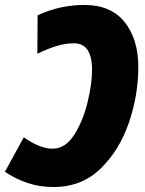

<svg xmlns="http://www.w3.org/2000/svg" viewBox="-31 -745 587 776"><path d="M121 -683 120 -528Q162 -548 197.5 -559Q233 -570 268 -570Q341 -570 341 -463Q341 -405 322.5 -330Q304 -255 268.5 -199.5Q233 -144 181 -144Q131 -144 65 -190L-11 -51Q29 -23 79 -6Q129 11 185 11Q299 11 375.5 -63.5Q452 -138 490 -249.5Q528 -361 528 -474Q528 -587 472.5 -656Q417 -725 310 -725Q263 -725 215.5 -715Q168 -705 121 -683Z"/></svg>

Font: Noto Sans Display SemiCondensed Black
Style: Italic
Weight: 900
Width: 4
Designer: Monotype Design team
Foundry: Monotype Imaging Inc.
Version: 1.000